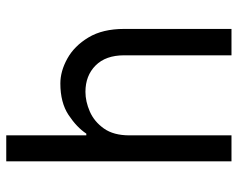

<svg xmlns="http://www.w3.org/2000/svg" viewBox="-94 -674 767 620"><g transform="rotate(-90 290.0 -363.5)"><path d="M163.4 -329.5V0H79.5V-727.3H163.4V-468.8H169Q189.3 -499.6 229.2 -526.1Q269.2 -552.6 331 -552.6Q370.7 -552.6 411.4 -530Q452.1 -507.5 479.6 -461.8Q507.1 -416.2 507.1 -346.6V0H421.9V-346.6Q421.9 -406.2 389 -438.9Q356.2 -471.6 304 -471.6Q272.7 -471.6 240.2 -457.4Q207.7 -443.2 185.5 -411.9Q163.4 -380.7 163.4 -329.5Z"/></g></svg>

Font: Interface
Style: Regular
Weight: 400
Designer: Rasmus Andersson
Foundry: rsms
Version: Version 1.8